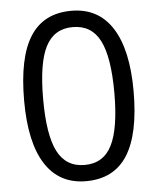

<svg xmlns="http://www.w3.org/2000/svg" viewBox="-53 -770 677 825"><g transform="rotate(-5 286.0 -357.5)"><path d="M522 -357.9Q522 -172.9 463.6 -81.5Q405.3 9.8 285.2 9.8Q169.9 9.8 109.9 -83.7Q49.8 -177.2 49.8 -357.9Q49.8 -544.4 107.9 -634.8Q166 -725.1 285.2 -725.1Q401.4 -725.1 461.7 -630.9Q522 -536.6 522 -357.9ZM131.8 -357.9Q131.8 -202.1 168.5 -131.1Q205.1 -60.1 285.2 -60.1Q366.2 -60.1 402.6 -132.1Q439 -204.1 439 -357.9Q439 -511.7 402.6 -583.3Q366.2 -654.8 285.2 -654.8Q205.1 -654.8 168.5 -584.2Q131.8 -513.7 131.8 -357.9Z"/></g></svg>

Font: f01947593
Style: Regular
Weight: 400
Foundry: Ascender Corporation
Version: Version 1.10